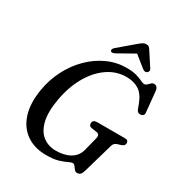

<svg xmlns="http://www.w3.org/2000/svg" viewBox="-209 -1049 1133 1208"><g transform="rotate(30 357.0 -445.0)"><path d="M470 -714Q514.5 -714 542.8 -705.5Q571 -697 587.5 -688.8Q604 -680.5 613 -680.5Q624.5 -680.5 633 -688.8Q641.5 -697 649.8 -705Q658 -713 669 -713Q696 -713 699.5 -678L714 -530.5Q715.5 -516.5 708.2 -509.8Q701 -503 691 -502.5Q669 -500.5 660.5 -523L646.5 -560Q624.5 -617.5 587.2 -640.8Q550 -664 497 -664Q424.5 -664 362.5 -621.5Q300.5 -579 256.8 -503Q213 -427 194.5 -325.5Q177 -228 192.2 -164.5Q207.5 -101 247.2 -70.2Q287 -39.5 343 -39.5Q403.5 -39.5 444.8 -63.5Q486 -87.5 498.5 -132.5L523.5 -230.5Q533.5 -266.5 505 -270L467 -275.5Q456 -277 451.5 -283.8Q447 -290.5 447 -299Q447 -325 480 -325H678.5Q695 -325 700.5 -319Q706 -313 706 -302Q705 -282.5 678.5 -275L658.5 -269Q635 -262.5 628.5 -240L566 -22.5Q560 -1.5 551.2 6.8Q542.5 15 528 15Q515.5 15 507.5 4.8Q499.5 -5.5 492.2 -15.5Q485 -25.5 474.5 -25.5Q463.5 -25.5 444 -15.5Q424.5 -5.5 390.8 4.8Q357 15 303 15Q218 15 159.2 -26Q100.5 -67 76.5 -143.2Q52.5 -219.5 70.5 -325Q84.5 -406.5 121.2 -477.2Q158 -548 212 -601.2Q266 -654.5 331.8 -684.2Q397.5 -714 470 -714ZM362.5 -758Q340 -746 330.5 -755Q327 -759 328.5 -766.8Q330 -774.5 340 -783L454.5 -880.5Q468.5 -892 479 -898.5Q489.5 -905 502.5 -905Q515.5 -905 522.2 -898.5Q529 -892 536.5 -880.5L600 -783Q605 -774.5 602.5 -766.8Q600 -759 594 -755Q579.5 -746 563.5 -758L480.5 -824.5Z"/></g></svg>

Font: Fraunces 9pt Soft
Style: Italic
Weight: 400
Italic angle: -16°
Version: Version 1.000;[0bf87f6ff]